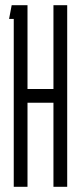

<svg xmlns="http://www.w3.org/2000/svg" viewBox="-20 -720 299 740"><path d="M86 -700V-377H186V-700H239V0H186V-324H86V0H33V-647H15L25 -700Z"/></svg>

Font: Karantina Light
Style: Regular
Weight: 300
Designer: Rony Koch
Foundry: Rony Koch
Version: Version 1.000; ttfautohint (v1.8.3)